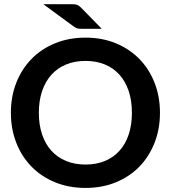

<svg xmlns="http://www.w3.org/2000/svg" viewBox="-20 -916 840 944"><path d="M766.5 -361.5Q766.5 -282 740 -214.2Q713.5 -146.5 665.5 -97Q617.5 -47.5 550 -19.8Q482.5 8 400.5 8Q318.5 8 250.8 -19.8Q183 -47.5 134.8 -97Q86.5 -146.5 60 -214.2Q33.5 -282 33.5 -361.5Q33.5 -441 60 -508.8Q86.5 -576.5 134.8 -626Q183 -675.5 250.8 -703.2Q318.5 -731 400.5 -731Q482.5 -731 550 -703Q617.5 -675 665.5 -625.8Q713.5 -576.5 740 -508.8Q766.5 -441 766.5 -361.5ZM628.5 -361.5Q628.5 -421 612.8 -468.2Q597 -515.5 567.5 -548.5Q538 -581.5 495.8 -599Q453.5 -616.5 400.5 -616.5Q347.5 -616.5 305 -599Q262.5 -581.5 232.8 -548.5Q203 -515.5 187 -468.2Q171 -421 171 -361.5Q171 -302 187 -254.8Q203 -207.5 232.8 -174.8Q262.5 -142 305 -124.5Q347.5 -107 400.5 -107Q453.5 -107 495.8 -124.5Q538 -142 567.5 -174.8Q597 -207.5 612.8 -254.8Q628.5 -302 628.5 -361.5ZM330 -895.5Q340 -895.5 347 -894.8Q354 -894 359.8 -891.8Q365.5 -889.5 370.5 -885.5Q375.5 -881.5 381.5 -875.5L480 -774.5H382.5Q375.5 -774.5 370.2 -774.8Q365 -775 360.5 -776.2Q356 -777.5 351.5 -780Q347 -782.5 341.5 -786.5L193 -895.5Z"/></svg>

Font: LatoHex
Style: Bold
Weight: 700
Designer: Lukasz Dziedzic
Foundry: tyPoland Lukasz Dziedzic
Version: Version 1.104; Western+Polish opensource